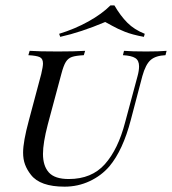

<svg xmlns="http://www.w3.org/2000/svg" viewBox="-20 -678 635 709"><path d="M383.9 -63.7Q354 -29 310.9 -8.9Q267.7 11.3 218.5 11.3Q128.2 11.3 94.4 -32.3Q79.8 -50.8 72.6 -70.2Q65.3 -89.5 65.3 -114.5Q65.3 -154.8 86.3 -232.3L132.3 -404.8Q138.7 -432.3 138.7 -443.5Q138.7 -461.3 127 -466.9Q115.3 -472.6 84.7 -474.2L89.5 -490.3Q121.8 -487.9 193.5 -487.9Q255.6 -487.9 294.4 -490.3L289.5 -474.2Q259.7 -472.6 245.6 -467.7Q231.5 -462.9 223 -449.2Q214.5 -435.5 206.5 -404.8L156.5 -218.5Q138.7 -150 138.7 -109.7Q138.7 -65.3 160.5 -41.1Q182.3 -16.9 233.9 -16.9Q318.5 -16.9 367.3 -71.8Q416.1 -126.6 441.9 -225.8L487.9 -396.8Q493.5 -416.9 493.5 -433.1Q493.5 -454.8 479.4 -463.7Q465.3 -472.6 433.9 -474.2L437.9 -490.3Q466.9 -487.9 519.4 -487.9Q568.5 -487.9 595.2 -490.3L591.1 -474.2Q554.8 -472.6 536.3 -456.5Q517.7 -440.3 505.6 -396.8L462.9 -234.7Q433.9 -123.4 383.9 -63.7ZM202.4 -541.9 198.4 -553.2Q256.5 -571 306.5 -598.8Q356.5 -626.6 387.9 -658.1H402.4Q425 -619.4 450.4 -594Q475.8 -568.5 514.5 -553.2L511.3 -541.9Q467.7 -550 440.7 -560.9Q413.7 -571.8 394.4 -582.7Q375 -593.5 368.5 -596.8Q279 -558.9 202.4 -541.9Z"/></svg>

Font: Playfair Display SC
Style: Italic
Weight: 400
Italic angle: -14°
Designer: Claus Eggers Sørensen
Foundry: Claus Eggers Sørensen
Version: Version 1.202; ttfautohint (v1.6)